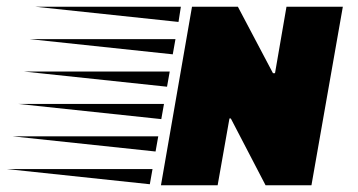

<svg xmlns="http://www.w3.org/2000/svg" viewBox="-273 -549 1062 569"><path d="M514 0 411 -198H407L372 0H204L296 -529H432L536 -332H542L576 -529H743L650 0ZM171 -3 -253 -48H179ZM205 -196 -219 -241H213ZM222 -292 -202 -337H230ZM239 -388 -185 -433H247ZM256 -484 -168 -529H263ZM188 -100 -236 -145H196Z"/></svg>

Font: Faster One
Style: Regular
Weight: 400
Designer: Eduardo Rodriguez Tunni
Foundry: Eduardo Rodriguez Tunni
Version: Version 1.002